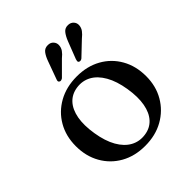

<svg xmlns="http://www.w3.org/2000/svg" viewBox="-192 -821 962 962"><g transform="rotate(-45 289.0 -339.5)"><path d="M290.5 -477.5Q363 -477.5 418.8 -446.5Q474.5 -415.5 506 -360Q537.5 -304.5 537.5 -232.5Q537.5 -162 505.5 -107Q473.5 -52 417.2 -20.2Q361 11.5 287 11.5Q214 11.5 158.5 -19.8Q103 -51 71.5 -106.5Q40 -162 40 -233.5Q40 -304.5 71.8 -359.5Q103.5 -414.5 160 -446Q216.5 -477.5 290.5 -477.5ZM325 -29.5Q366 -35 392.2 -63.2Q418.5 -91.5 427.2 -139.5Q436 -187.5 425.5 -252.5Q415 -318 390.2 -361.2Q365.5 -404.5 330.2 -423.8Q295 -443 252.5 -437Q211 -431 185 -402.8Q159 -374.5 150.2 -326.8Q141.5 -279 152 -214Q162.5 -148.5 187.2 -105.2Q212 -62 247.2 -42.8Q282.5 -23.5 325 -29.5ZM242.5 -632Q252 -659 264.5 -675.2Q277 -691.5 299 -691Q317.5 -691 328.2 -679.2Q339 -667.5 338.5 -652Q338 -635 328.5 -621.2Q319 -607.5 301.5 -593.5L231.5 -523.5Q226.5 -520 220.8 -518.8Q215 -517.5 210.5 -521Q206 -524 206.2 -529Q206.5 -534 209 -540ZM384 -633Q394.5 -660 407.5 -675.8Q420.5 -691.5 442 -690.5Q460 -690 470.8 -678Q481.5 -666 480.5 -650.5Q479.5 -633.5 469.5 -620Q459.5 -606.5 442 -592.5L370.5 -524.5Q365.5 -520.5 359.8 -519.8Q354 -519 349.5 -522Q345.5 -525.5 346 -530.5Q346.5 -535.5 348.5 -541.5Z"/></g></svg>

Font: Fraunces 24pt
Style: Regular
Weight: 400
Version: Version 1.000;[b76b70a41]